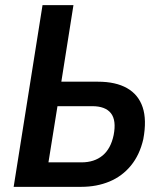

<svg xmlns="http://www.w3.org/2000/svg" viewBox="-20 -725 623 745"><path d="M33 0 145 -705H265L218 -408H360Q429 -408 473 -383Q517 -358 533.5 -309Q550 -260 536 -185Q522 -124 488 -82.5Q454 -41 404.5 -20.5Q355 0 295 0ZM168 -95H296Q346 -95 378 -121.5Q410 -148 421 -201Q432 -258 410.5 -285.5Q389 -313 338 -313H203Z"/></svg>

Font: Nunito Sans 10pt Condensed
Style: Bold Italic
Weight: 700
Width: 3
Italic angle: -9°
Designer: Vernon Adams
Foundry: Vernon Adams
Version: Version 3.101;gftools[0.9.27]